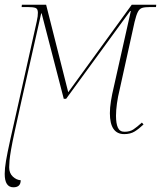

<svg xmlns="http://www.w3.org/2000/svg" viewBox="-36 -556 684 816"><path d="M21 240Q-16 240 -16 183Q-16 160 -10.5 127.5Q-5 95 8 36Q21 -23 44 -124L120 -464Q123 -477 124 -486Q125 -495 125 -502Q125 -519 114.5 -522.5Q104 -526 82 -526H56L57 -536H160L254 -164L524 -536H628L627 -526H601Q580 -526 568.5 -522.5Q557 -519 550 -505.5Q543 -492 536 -463L472 -173Q465 -145 461 -116Q457 -87 457 -64Q457 -31 465 -13.5Q473 4 493 4Q516 4 531 -6Q546 -16 567 -35L574 -27Q554 -8 536 3Q518 14 492 14Q431 14 431 -75Q431 -98 435.5 -126.5Q440 -155 448 -188L520 -509H517L245 -136H235L141 -499H139L54 -122Q37 -46 26.5 2.5Q16 51 11 80Q6 109 4.5 126Q3 143 3 155Q3 180 18.5 194.5Q34 209 52 210Q52 240 21 240Z"/></svg>

Font: Noto Serif Display SemiCondensed Thin
Style: Italic
Weight: 100
Width: 4
Italic angle: -12°
Designer: Monotype Design Team
Foundry: Monotype Imaging Inc.
Version: Version 2.009